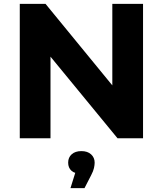

<svg xmlns="http://www.w3.org/2000/svg" viewBox="-20 -720 848 1000"><path d="M83 0V-700H217L630 -196H565V-700H725V0H592L178 -504H243V0ZM347 260 387 132 404 185Q370 185 352.5 169.5Q335 154 335 127Q335 100 353.5 83.5Q372 67 404 67Q436 67 454.5 84Q473 101 473 127Q473 139 469.5 155Q466 171 455 192L420 260Z"/></svg>

Font: Montserrat Thin
Style: Bold
Weight: 700
Version: Version 9.000